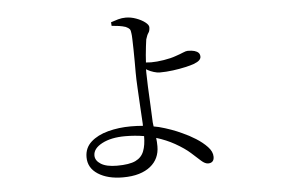

<svg xmlns="http://www.w3.org/2000/svg" viewBox="-47 -624 1093 743"><g transform="rotate(-5 500.0 -252.5)"><path d="M409 -533 408 -547Q422 -552 436.5 -556Q451 -560 466 -560Q486 -560 506.5 -552.5Q527 -545 540.5 -534.5Q554 -524 554 -515Q554 -501 548.5 -493.5Q543 -486 538 -469Q536 -458 534.5 -442.5Q533 -427 531 -409Q530 -395 529 -380Q530 -380 532 -380Q542 -379 549 -379Q571 -379 599 -383.5Q627 -388 646 -395Q664 -401 675.5 -406Q687 -411 694 -411Q710 -411 720 -408Q730 -405 735.5 -399.5Q741 -394 741 -384Q741 -377 734.5 -370.5Q728 -364 712 -358Q701 -354 679 -349Q657 -344 630.5 -340.5Q604 -337 579 -337Q569 -337 556 -341Q543 -345 532 -351Q530 -353 527 -354Q527 -346 527 -339Q527 -321 528.5 -287Q530 -253 532 -214.5Q534 -176 535 -147Q536 -139 537 -131Q547 -129 557 -127Q606 -114 646 -95Q671 -84 696.5 -68Q722 -52 740 -33Q758 -14 758 6Q758 18 752 24Q746 30 735 30Q723 30 708.5 17Q694 4 672.5 -15.5Q651 -35 614 -56Q582 -74 543 -86Q545 -71 545 -53Q545 -29 536 -9.5Q527 10 509 24.5Q491 39 464.5 47Q438 55 402 55Q343 55 305.5 31Q268 7 268 -35Q268 -71 293.5 -94Q319 -117 360.5 -128Q402 -139 449 -139Q473 -139 496 -137Q496 -141 496 -145Q494 -175 492 -212.5Q490 -250 488 -285.5Q486 -321 486 -345Q486 -364 486 -387.5Q486 -411 485.5 -434Q485 -457 484.5 -474Q484 -491 483 -496Q482 -509 478 -514Q474 -519 463 -524Q451 -528 437 -530Q423 -532 409 -533ZM497 -97Q462 -103 424 -103Q369 -103 334 -84.5Q299 -66 299 -39Q299 -19 320.5 -5.5Q342 8 383 8Q431 8 455 -3.5Q479 -15 488 -39Q497 -62 497 -97Z"/></g></svg>

Font: Early Summer Mincho Light
Style: Regular
Weight: 300
Designer: GuiWonder
Version: Version 1.002